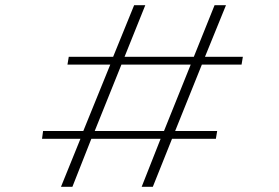

<svg xmlns="http://www.w3.org/2000/svg" viewBox="-20 -720 1075 740"><path d="M240 -471 245 -501H416L497 -700H540L460 -501H727L807 -700H851L770 -501H916L911 -471H758L655 -215H817L812 -185H643L569 0H526L599 -185H332L259 0H215L290 -185H142L146 -215H301L405 -471ZM448 -471 345 -215H612L715 -471Z"/></svg>

Font: Georama ExtraExtended ExtraLight
Style: Italic
Weight: 200
Width: 8
Italic angle: -9°
Designer: Jean-Baptiste Levee
Foundry: Production Type
Version: Version 1.000